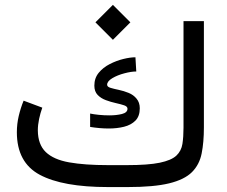

<svg xmlns="http://www.w3.org/2000/svg" viewBox="-20 -758 921 778"><path d="M437.5 -738.3 508.3 -667.5 437.5 -596.7 366.7 -667.5ZM417.5 -88.9H494.6Q580.1 -88.9 627.2 -98.6Q674.3 -108.4 694.6 -127.4Q714.8 -146.5 719.2 -175Q723.6 -203.6 723.6 -240.7V-672.4H806.2V-242.2Q806.2 -181.6 797.1 -136.2Q788.1 -90.8 757.8 -60.5Q727.5 -30.3 665.5 -15.1Q603.5 0 498 0H417.5Q233.9 0 141.1 -49.8Q48.3 -99.6 48.3 -222.2Q48.3 -255.9 55.9 -288.1Q63.5 -320.3 75.7 -350.1L151.4 -321.8Q143.6 -300.3 138.4 -275.9Q133.3 -251.5 133.3 -229.5Q133.8 -172.4 165.5 -141.8Q197.3 -111.3 260.3 -100.1Q323.2 -88.9 417.5 -88.9ZM345.2 -297.9Q358.9 -294.9 380.1 -292.7Q401.4 -290.5 423.3 -290.5Q451.7 -290.5 474.1 -296.1Q496.6 -301.8 496.6 -317.4Q496.6 -326.7 482.9 -331.3Q469.2 -335.9 449.2 -340.3Q429.2 -344.7 409.2 -352.1Q389.2 -359.4 375.7 -373.3Q362.3 -387.2 362.3 -411.1Q362.3 -441.4 379.9 -462.9Q397.5 -484.4 424.6 -498.3Q451.7 -512.2 479.7 -519Q507.8 -525.9 528.8 -525.9L532.2 -468.3Q511.7 -468.3 483.9 -460.9Q456.1 -453.6 435.1 -441.2Q414.1 -428.7 414.1 -414.6Q414.1 -406.2 427.7 -402.1Q441.4 -397.9 461.4 -393.8Q481.4 -389.6 501.2 -381.6Q521 -373.5 533.2 -358.4Q546.4 -342.8 546.4 -319.3Q546.4 -287.1 528.8 -269.3Q511.2 -251.5 482.7 -244.4Q454.1 -237.3 421.4 -237.3Q402.3 -237.3 383.1 -239Q363.8 -240.7 345.2 -243.7Z"/></svg>

Font: Vazirmatn UI NL
Style: Regular
Weight: 400
Designer: Saber Rastikerdar
Foundry: Saber Rastikerdar
Version: Version 33.003